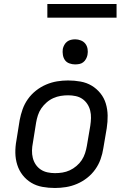

<svg xmlns="http://www.w3.org/2000/svg" viewBox="-20 -929 640 957"><path d="M254 8Q222 8 191.5 2.5Q161 -3 136 -18Q111 -33 93 -56Q75 -79 66 -107.5Q57 -136 56.5 -167Q56 -198 62 -230L78 -330Q83 -357 92.5 -384Q102 -411 119 -435Q136 -459 159.5 -477.5Q183 -496 210 -507.5Q237 -519 264.5 -523.5Q292 -528 319 -528Q351 -528 381.5 -522.5Q412 -517 437 -502Q462 -487 480.5 -464Q499 -441 507.5 -412.5Q516 -384 516.5 -353Q517 -322 512 -290L495 -190Q491 -163 481.5 -136Q472 -109 455 -85Q438 -61 414.5 -42.5Q391 -24 364 -12.5Q337 -1 309 3.5Q281 8 254 8ZM254 -66Q273 -66 291.5 -69Q310 -72 327.5 -80Q345 -88 361 -101.5Q377 -115 387.5 -131Q398 -147 404 -165.5Q410 -184 413 -202L430 -302Q433 -322 433.5 -341Q434 -360 429.5 -378Q425 -396 415 -411Q405 -426 390.5 -436Q376 -446 357.5 -450Q339 -454 320 -454Q301 -454 282.5 -451Q264 -448 246 -440Q228 -432 212.5 -418.5Q197 -405 186 -389Q175 -373 169 -354.5Q163 -336 160 -318L144 -218Q140 -198 139.5 -179Q139 -160 143.5 -142Q148 -124 158 -109Q168 -94 183 -84Q198 -74 216.5 -70Q235 -66 254 -66ZM354 -608Q340 -608 326 -613Q312 -618 304 -629Q296 -640 293.5 -655Q291 -670 293 -685Q295 -695 300.5 -705Q306 -715 314.5 -721.5Q323 -728 333.5 -730.5Q344 -733 355 -733Q369 -733 383 -727.5Q397 -722 405.5 -711Q414 -700 416.5 -685Q419 -670 416 -655Q414 -645 408.5 -635Q403 -625 394.5 -618.5Q386 -612 375.5 -610Q365 -608 354 -608ZM216 -841V-909H561V-841Z"/></svg>

Font: Iosevka Extended Oblique
Style: Regular
Weight: 400
Width: 7
Italic angle: -9°
Monospace: yes
Designer: Belleve Invis
Foundry: Belleve Invis
Version: Version 32.0.1; ttfautohint (v1.8.4)